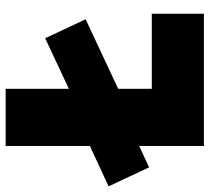

<svg xmlns="http://www.w3.org/2000/svg" viewBox="-97 -689 740 678"><g transform="rotate(-90 273.0 -350.0)"><path d="M21 -193.5 -46 -336.5 183.5 -443V-423L477 -560.5L544 -417.5L183.5 -249V-269ZM96.5 0V-700H298.5V-184H563.5V0Z"/></g></svg>

Font: Geologica Black
Style: Regular
Weight: 900
Designer: Sindre Bremnes, Frode Helland
Foundry: Monokrom Skriftforlag AS
Version: Version 1.010;gftools[0.9.28]